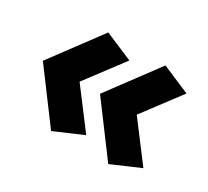

<svg xmlns="http://www.w3.org/2000/svg" viewBox="-99 -650 834 768"><g transform="rotate(30 318.5 -266.0)"><path d="M204 -266 334 -439 205 -494 35 -265 204 -38 334 -94ZM468 -266 598 -439 469 -494 299 -265 468 -38 598 -94Z"/></g></svg>

Font: Geom ExtraBold
Style: Bold
Weight: 800
Version: Version 1.102